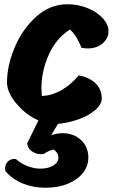

<svg xmlns="http://www.w3.org/2000/svg" viewBox="-20 -584 556 904"><path d="M175 -168Q175 -156 177 -132Q271 -136 351 -229Q400 -220 429.5 -192Q459 -164 459 -121Q459 -92 428 -65.5Q397 -39 349 -22Q301 -5 253 -1L221 53Q247 43 275 43Q326 43 361 75Q396 107 396 158Q396 197 371.5 229Q347 261 301 280.5Q255 300 193 300Q138 300 88.5 280.5Q39 261 5 221Q4 217 4 210Q4 189 18 175.5Q32 162 55 165Q80 187 110.5 198.5Q141 210 170 210Q208 210 231.5 195Q255 180 255 157Q255 136 233 120Q210 124 186 141L175 142Q149 142 129.5 128Q110 114 108 91L161 -17Q102 -43 57.5 -96Q13 -149 13 -196Q13 -275 49.5 -361.5Q86 -448 151 -506Q216 -564 297 -564Q347 -564 392 -546Q437 -528 464 -498Q491 -468 491 -436Q491 -405 464 -380.5Q437 -356 393 -356Q379 -356 364 -359Q339 -420 309 -445Q243 -402 209 -325Q175 -248 175 -168Z"/></svg>

Font: Mogra
Style: Regular
Weight: 400
Designer: Lipi Raval
Foundry: Lipi Raval
Version: Version 1.002;PS 1.002;hotconv 1.0.88;makeotf.lib2.5.647800;